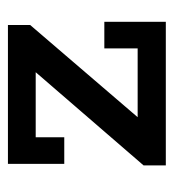

<svg xmlns="http://www.w3.org/2000/svg" viewBox="3 -441 438 484"><g transform="rotate(-90 222.0 -199.0)"><path d="M47 0V-56L307 -357L320 -328H118V-256H51V-398H401V-342L142 -40L130 -71H342V-155H409V0Z"/></g></svg>

Font: Rokkitt Medium
Style: Regular
Weight: 500
Version: Version 3.103